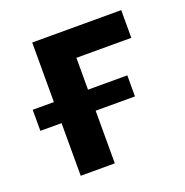

<svg xmlns="http://www.w3.org/2000/svg" viewBox="-97 -589 651 677"><g transform="rotate(-20 228.0 -250.0)"><path d="M94 0V-500H428V-396H222V0ZM14.5 -197.5V-276.5H369.5V-197.5Z"/></g></svg>

Font: Geologica EX Med
Style: Regular
Weight: 500
Designer: Sindre Bremnes, Frode Helland
Foundry: Monokrom Skriftforlag AS
Version: Version 1.010;gftools[0.9.28]